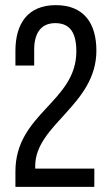

<svg xmlns="http://www.w3.org/2000/svg" viewBox="-20 -727 427 747"><path d="M197 -707C89 -707 40 -636 40 -529V-472H113V-534C113 -596 138 -637 195 -637C253 -637 277 -599 277 -527C277 -330 40 -286 40 -60V0H347V-71H117V-82C118 -243 355 -319 355 -530C355 -637 306 -707 197 -707Z"/></svg>

Font: VL Bebas Neue Regular
Style: Regular
Weight: 400
Designer: Ryoichi Tsunekawa
Foundry: Ryoichi Tsunekawa
Version: Version 001.003